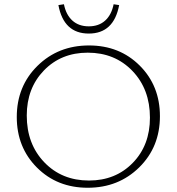

<svg xmlns="http://www.w3.org/2000/svg" viewBox="-20 -878 832 904"><path d="M541 -854 515 -858Q505 -808 475 -781Q445 -754 398 -754Q351 -754 321 -781Q291 -808 281 -858L255 -854Q280 -720 398 -720Q516 -720 541 -854ZM393 6Q249 6 154 -89Q59 -184 59 -327Q59 -472 156.5 -568Q254 -664 399 -664Q543 -664 638 -569Q733 -474 733 -331Q733 -186 635.5 -90Q538 6 393 6ZM399 -28Q524 -28 605 -111Q686 -194 686 -324Q686 -458 603.5 -544Q521 -630 393 -630Q268 -630 187 -546.5Q106 -463 106 -334Q106 -200 188.5 -114Q271 -28 399 -28Z"/></svg>

Font: EauTestSC Light
Style: Regular
Weight: 300
Designer: Christian Thalmann (Catharsis Fonts)
Version: Version 0.001;PS 000.001;hotconv 1.0.88;makeotf.lib2.5.64775